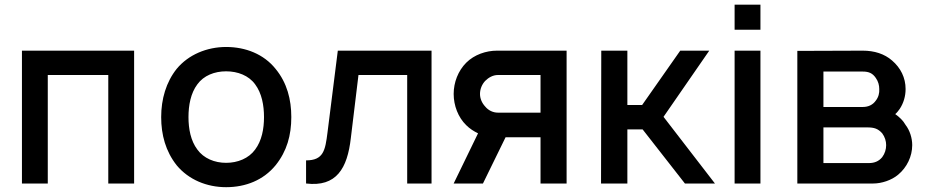

<svg xmlns="http://www.w3.org/2000/svg" viewBox="-20 -777 3924 813"><path d="M547.9 -562.5H72.9V0H182.3V-459.4H438.5V0H547.9Z M937.5 15.6C1020.8 15.6 1095.8 -14.6 1146.9 -77.1C1194.8 -136.5 1213.5 -204.2 1213.5 -281.2C1213.5 -355.2 1195.8 -426 1146.9 -485.4C1096.9 -547.9 1019.8 -578.1 937.5 -578.1C856.2 -578.1 778.1 -545.8 728.1 -485.4C683.3 -429.2 662.5 -357.3 662.5 -281.2C662.5 -206.3 681.2 -136.5 728.1 -77.1C779.2 -15.6 856.2 15.6 937.5 15.6ZM1097.9 -281.2C1097.9 -231.3 1088.5 -181.2 1060.4 -143.8C1033.3 -106.3 986.5 -87.5 937.5 -87.5C888.5 -87.5 842.7 -106.3 815.6 -143.8C787.5 -181.2 778.1 -231.3 778.1 -281.2C778.1 -331.2 787.5 -382.3 815.6 -419.8C842.7 -457.3 888.5 -475 937.5 -475C986.5 -475 1033.3 -457.3 1060.4 -419.8C1088.5 -382.3 1097.9 -331.2 1097.9 -281.2Z M1410.4 -562.5 1366.7 -215.6C1357.3 -140.6 1350 -97.9 1276 -97.9V0C1404.2 15.6 1451 -63.5 1465.6 -192.7L1497.9 -459.4H1704.2V0H1807.3V-562.5Z M2084.4 -562.5C2038.5 -562.5 1988.5 -545.8 1954.2 -511.5C1919.8 -477.1 1901 -428.1 1901 -379.2C1901 -330.2 1919.8 -280.2 1954.2 -246.9C1968.8 -232.3 1986.5 -220.8 2004.2 -212.5L1901 0H2025L2120.8 -195.8H2268.8V0H2379.2V-562.5ZM2268.8 -300H2088.5C2067.7 -300 2047.9 -309.4 2034.4 -326C2020.8 -340.6 2012.5 -359.4 2012.5 -379.2C2012.5 -400 2020.8 -419.8 2034.4 -434.4C2049 -449 2067.7 -459.4 2088.5 -459.4H2268.8Z M2636.5 -229.2H2701L2880.2 0H3007.3L2789.6 -282.3L2983.3 -562.5H2860.4L2699 -332.3H2636.5V-562.5H2526L2525 0H2636.5Z M3090.6 -757.3V-651H3200V-757.3ZM3090.6 -562.5V0H3200V-562.5Z M3356.2 -561.5V0H3678.1C3712.5 0 3755.2 -13.5 3783.3 -37.5C3819.8 -67.7 3842.7 -114.6 3842.7 -162.5C3842.7 -192.7 3832.3 -225 3814.6 -247.9C3804.2 -266.7 3788.5 -281.2 3770.8 -293.8C3778.1 -300 3784.4 -308.3 3789.6 -315.6C3806.2 -340.6 3814.6 -369.8 3814.6 -400C3814.6 -447.9 3793.8 -489.6 3757.3 -520.8C3725 -549 3682.3 -562.5 3633.3 -562.5ZM3466.7 -474H3633.3C3659.4 -474 3675 -466.7 3688.5 -446.9C3699 -432.3 3703.1 -415.6 3703.1 -400C3704.2 -383.3 3700 -365.6 3688.5 -351C3676 -333.3 3657.3 -324 3633.3 -324H3466.7ZM3466.7 -237.5H3653.1C3681.2 -237.5 3697.9 -232.3 3715.6 -212.5C3727.1 -196.9 3732.3 -179.2 3732.3 -162.5C3732.3 -144.8 3727.1 -127.1 3715.6 -111.5C3701 -93.8 3682.3 -86.5 3659.4 -86.5H3466.7Z"/></svg>

Font: Manrope Semibold
Style: Regular
Weight: 600
Width: 4
Designer: Michael Sharanda
Foundry: Michael Sharanda
Version: Version 2.000;PS 002.000;hotconv 1.0.88;makeotf.lib2.5.64775